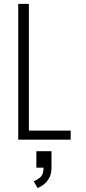

<svg xmlns="http://www.w3.org/2000/svg" viewBox="-20 -720 442 990"><path d="M74 0V-700H129V-46.5H344.5V0ZM167.5 144.5V59.5H245.5V144.5Q245.5 177.5 232.8 199.2Q220 221 203.2 233Q186.5 245 173.5 249.5L154 214.5Q167 210.5 185.8 195.8Q204.5 181 204.5 144.5Z"/></svg>

Font: Trispace SemiCondensed ExtraLight
Style: Regular
Weight: 200
Width: 4
Designer: Tyler Finck
Foundry: Etcetera Type Company
Version: Version 1.210; ttfautohint (v1.8.3)